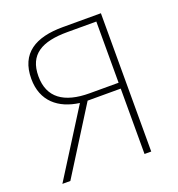

<svg xmlns="http://www.w3.org/2000/svg" viewBox="-122 -760 798 861"><g transform="rotate(-20 277.0 -330.0)"><path d="M422 0H454V-660H272C142 -660 60 -612 60 -490C60 -383 130 -327 228 -314L30 0H68L264 -312H422ZM284 -340C162 -340 94 -388 94 -490C94 -594 162 -632 284 -632H422V-340Z"/></g></svg>

Font: Source Sans Pro ExtraLight
Style: Regular
Weight: 200
Designer: Paul D. Hunt
Foundry: Adobe Systems Incorporated
Version: Version 3.006;hotconv 1.0.111;makeotfexe 2.5.65597